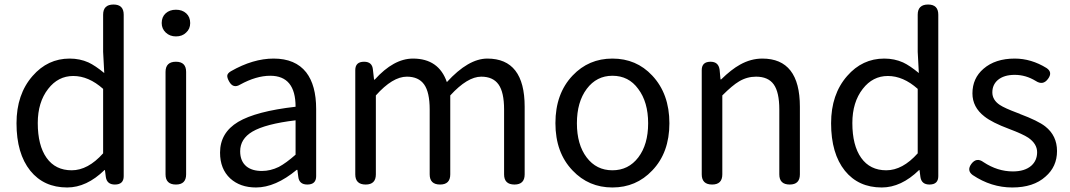

<svg xmlns="http://www.w3.org/2000/svg" viewBox="-20 -816 4730 849"><path d="M277 13Q174 13 114 -61Q53 -137 53 -271Q53 -399 124 -480Q191 -557 288 -557Q333 -557 371 -540Q401 -526 441 -493L436 -587V-751Q436 -796 482 -796Q527 -796 527 -751V-398V-37Q527 0 488 0Q453 0 448 -33L444 -64H442Q363 13 277 13ZM297 -63Q369 -63 436 -138V-280V-423Q372 -480 304 -480Q237 -480 193 -423Q147 -364 147 -272Q147 -173 186 -118Q225 -63 297 -63Z M758 0Q712 0 712 -45V-498Q712 -543 758 -543Q803 -543 803 -498V-271V-45Q803 0 758 0ZM758 -655Q731 -655 713 -672Q695 -689 695 -714Q695 -741 712.5 -757Q730 -773 758 -773Q786 -773 803.5 -757Q821 -741 821 -714Q821 -688 803 -672Q786 -655 758 -655Z M1112 13Q1042 13 998 -27Q953 -69 953 -141Q953 -229 1033 -277Q1112 -324 1287 -344Q1287 -481 1175 -481Q1113 -481 1042 -442Q1011 -423 993 -456Q984 -472 985 -482Q986 -492 1001 -501Q1099 -557 1190 -557Q1286 -557 1334 -496Q1378 -439 1378 -334V-167V-37Q1378 0 1339 0Q1303 0 1299 -34L1295 -65H1292Q1198 13 1112 13ZM1138 -60Q1176 -60 1213 -78Q1245 -95 1287 -132V-208V-284Q1154 -268 1096 -234Q1042 -202 1042 -147Q1042 -103 1070 -80Q1095 -60 1138 -60Z M1597 0Q1551 0 1551 -45V-271V-506Q1551 -543 1590 -543Q1626 -543 1629 -508L1634 -464H1637Q1721 -557 1806 -557Q1920 -557 1956 -453Q2051 -557 2135 -557Q2300 -557 2300 -344V-45Q2300 0 2255 0Q2209 0 2209 -45V-332Q2209 -408 2184.5 -442.5Q2160 -477 2108 -477Q2047 -477 1971 -394V-45Q1971 0 1926 0Q1880 0 1880 -45V-332Q1880 -408 1855.5 -442.5Q1831 -477 1779 -477Q1716 -477 1642 -394V-45Q1642 0 1597 0Z M2688 13Q2583 13 2512 -62Q2436 -141 2436 -271.5Q2436 -402 2512 -482Q2583 -557 2688 -557Q2794 -557 2864 -482Q2940 -401 2940 -271Q2940 -141 2864 -62Q2793 13 2688 13ZM2688 -63Q2759 -63 2802.5 -120Q2846 -177 2846 -271Q2846 -365 2802 -423Q2760 -481 2688 -481Q2618 -481 2574.5 -423Q2531 -365 2531 -271Q2531 -177 2574 -120Q2617 -63 2688 -63Z M3129 0Q3083 0 3083 -45V-271V-506Q3083 -543 3122 -543Q3157 -543 3162 -508L3166 -465H3169Q3214 -509 3252 -530Q3300 -557 3351 -557Q3517 -557 3517 -344V-45Q3517 0 3472 0Q3426 0 3426 -45V-332Q3426 -408 3401.5 -442.5Q3377 -477 3323 -477Q3283 -477 3248 -456Q3219 -439 3174 -394V-45Q3174 0 3129 0Z M3879 13Q3776 13 3716 -61Q3655 -137 3655 -271Q3655 -399 3726 -480Q3793 -557 3890 -557Q3935 -557 3973 -540Q4003 -526 4043 -493L4038 -587V-751Q4038 -796 4084 -796Q4129 -796 4129 -751V-398V-37Q4129 0 4090 0Q4055 0 4050 -33L4046 -64H4044Q3965 13 3879 13ZM3899 -63Q3971 -63 4038 -138V-280V-423Q3974 -480 3906 -480Q3839 -480 3795 -423Q3749 -364 3749 -272Q3749 -173 3788 -118Q3827 -63 3899 -63Z M4456 13Q4363 13 4281 -42Q4254 -62 4275 -91Q4298 -122 4329 -99Q4391 -58 4459 -58Q4511 -58 4540 -83Q4566 -106 4566 -143Q4566 -180 4527 -207Q4503 -223 4442 -246Q4367 -274 4333 -301Q4280 -342 4280 -403Q4280 -470 4329 -512Q4381 -557 4467 -557Q4540 -557 4608 -515Q4636 -496 4614 -467Q4592 -437 4560 -458Q4516 -485 4467 -485Q4419 -485 4392 -462Q4368 -441 4368 -407.5Q4368 -374 4401 -352Q4422 -338 4478 -317Q4485 -314 4489 -313L4490 -312Q4570 -282 4602 -257Q4654 -216 4654 -148Q4654 -79 4603 -35Q4550 13 4456 13Z"/></svg>

Font: GenSenRounded JP R
Style: Regular
Weight: 400
Version: Version 1.501;PS 1;hotconv 16.6.51;makeotf.lib2.5.65220